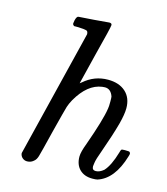

<svg xmlns="http://www.w3.org/2000/svg" viewBox="-106 -777 757 871"><g transform="rotate(15 272.0 -341.5)"><path d="M158 -683Q159 -683 230 -688L300 -694Q312 -694 312 -685Q312 -674 277 -539Q241 -395 241 -393L249 -399Q298 -442 362 -442Q414 -442 444.5 -414.5Q475 -387 475 -338Q475 -310 463 -264Q447 -205 418 -124Q401 -78 399 -61Q397 -49 397 -45Q397 -27 414 -27Q432 -27 451 -43Q477 -71 496 -136Q499 -148 501.5 -150.5Q504 -153 515 -153H521Q538 -153 540 -151Q544 -147 544 -143Q544 -139 541 -130Q507 -16 432 8Q424 10 408 10Q370 10 348 -12Q326 -34 326 -72Q326 -93 342 -135Q387 -261 395 -315Q397 -324 397 -349Q397 -367 396 -372Q385 -405 357 -405Q349 -405 344 -404Q277 -395 228 -310Q217 -290 212 -274Q207 -258 180 -152Q153 -42 148 -26Q143 -10 135 -3Q121 11 102 11Q89 11 79.5 2.5Q70 -6 69 -19L216 -616Q216 -628 210 -632Q199 -636 170 -637H149Q143 -643 142.5 -645Q142 -647 145 -664Q150 -683 158 -683Z"/></g></svg>

Font: MathJax_Main
Style: Italic
Weight: 400
Version: Version 1.1